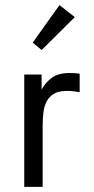

<svg xmlns="http://www.w3.org/2000/svg" viewBox="-20 -732 367 752"><path d="M253 -446Q261 -446 272.5 -445.5Q284 -445 292 -443V-371Q280 -373 267.5 -374.5Q255 -376 243 -376Q211 -376 192.5 -365.5Q174 -355 163.5 -336Q153 -317 150 -291Q147 -265 147 -234V0H75V-440H143V-381Q155 -405 180.5 -425.5Q206 -446 253 -446ZM273 -665 143 -536 108 -565 213 -712Z"/></svg>

Font: Tilda Sans
Style: Regular
Weight: 400
Designer: ParaType Ltd
Foundry: ParaType Ltd
Version: Version 1.009